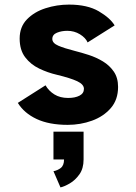

<svg xmlns="http://www.w3.org/2000/svg" viewBox="-20 -532 590 835"><path d="M274.5 11Q193.5 11 139.2 -14.5Q85 -40 57.5 -84.5L178 -161Q192 -136.5 216.8 -121.2Q241.5 -106 276.5 -106Q306.5 -106 325.8 -116Q345 -126 345 -145.5Q345 -165 315.8 -178.8Q286.5 -192.5 226.5 -207Q187.5 -216 150.5 -233.8Q113.5 -251.5 89.5 -283Q65.5 -314.5 65.5 -364.5Q65.5 -415 97.2 -447.8Q129 -480.5 178.2 -496.2Q227.5 -512 280 -512Q360 -512 409.8 -482.8Q459.5 -453.5 478.5 -421.5L361 -347.5Q352.5 -367.5 327.8 -382.8Q303 -398 272.5 -398Q248 -398 227.8 -389.8Q207.5 -381.5 207.5 -362.5Q207.5 -344.5 233.8 -333.2Q260 -322 305.5 -310.5Q333.5 -303.5 366 -293Q398.5 -282.5 427.5 -265Q456.5 -247.5 475 -220.5Q493.5 -193.5 493.5 -154Q493.5 -98.5 462 -62Q430.5 -25.5 380.2 -7.2Q330 11 274.5 11ZM212.5 161.5V40.5H343.5V161.5Q343.5 201 325.2 226.5Q307 252 283.2 265.8Q259.5 279.5 243 283L212.5 212.5Q230 209.5 244.2 198.5Q258.5 187.5 258.5 161.5Z"/></svg>

Font: Trispace SemiCondensed
Style: Bold
Weight: 700
Width: 4
Designer: Tyler Finck
Foundry: Etcetera Type Company
Version: Version 1.210; ttfautohint (v1.8.3)